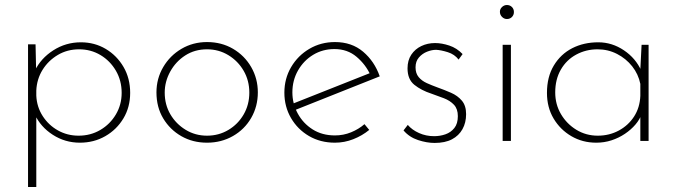

<svg xmlns="http://www.w3.org/2000/svg" viewBox="-20 -563 2702 767"><path d="M299 7Q240 7 191 -24.5Q142 -56 119 -106L125 -127V184H92V-386H122L125 -251L119 -280Q143 -330 193 -362Q243 -394 303 -394Q358 -394 402.5 -367.5Q447 -341 473.5 -295.5Q500 -250 500 -192Q500 -135 473 -90Q446 -45 400.5 -19Q355 7 299 7ZM294 -21Q342 -21 381 -44Q420 -67 443 -106Q466 -145 466 -192Q466 -241 443 -280.5Q420 -320 381.5 -343Q343 -366 296 -366Q249 -366 211 -343.5Q173 -321 150 -284Q127 -247 125 -201V-181Q127 -136 150.5 -99.5Q174 -63 211.5 -42Q249 -21 294 -21Z M605 -194Q605 -249 632 -295Q659 -341 705 -368Q751 -395 807 -395Q865 -395 911 -368Q957 -341 983.5 -295Q1010 -249 1010 -194Q1010 -138 983.5 -92Q957 -46 910.5 -19.5Q864 7 807 7Q750 7 704.5 -19Q659 -45 632 -90Q605 -135 605 -194ZM638 -193Q638 -145 660.5 -106.5Q683 -68 721.5 -44.5Q760 -21 807 -21Q854 -21 892.5 -44Q931 -67 953.5 -106Q976 -145 976 -193Q976 -241 953.5 -280Q931 -319 892.5 -342.5Q854 -366 807 -366Q758 -366 720 -341.5Q682 -317 660 -277Q638 -237 638 -193Z M1318 7Q1260 7 1214.5 -19.5Q1169 -46 1142.5 -91.5Q1116 -137 1116 -193Q1116 -249 1143 -295Q1170 -341 1216 -368Q1262 -395 1318 -395Q1385 -395 1430.5 -356.5Q1476 -318 1497 -258L1155 -122L1145 -147L1468 -275L1460 -263Q1441 -305 1404.5 -336Q1368 -367 1316 -367Q1269 -367 1231 -344Q1193 -321 1170.5 -281.5Q1148 -242 1148 -194Q1148 -149 1169.5 -109.5Q1191 -70 1229 -46Q1267 -22 1318 -22Q1352 -22 1382.5 -34.5Q1413 -47 1436 -67L1455 -44Q1427 -21 1391.5 -7Q1356 7 1318 7Z M1716 8Q1685 8 1650 -3.5Q1615 -15 1592 -42L1609 -64Q1626 -44 1654 -31.5Q1682 -19 1714 -19Q1738 -19 1759.5 -26.5Q1781 -34 1795 -51.5Q1809 -69 1809 -99Q1809 -128 1793.5 -144.5Q1778 -161 1753.5 -170.5Q1729 -180 1703 -189Q1663 -202 1635.5 -224Q1608 -246 1608 -290Q1608 -322 1623 -344.5Q1638 -367 1663 -379Q1688 -391 1718 -391Q1745 -391 1775 -381Q1805 -371 1828 -347L1812 -325Q1796 -346 1769 -354.5Q1742 -363 1722 -364Q1705 -364 1686 -356.5Q1667 -349 1653.5 -333.5Q1640 -318 1640 -294Q1640 -270 1652.5 -255Q1665 -240 1685 -231Q1705 -222 1727 -214Q1755 -204 1781.5 -192.5Q1808 -181 1825 -161Q1842 -141 1842 -107Q1842 -73 1827.5 -47Q1813 -21 1785.5 -6.5Q1758 8 1716 8Z M1988 -384H2021V0H1988ZM1977 -516Q1977 -527 1985.5 -535Q1994 -543 2005 -543Q2017 -543 2025 -535Q2033 -527 2033 -515Q2033 -503 2025 -495Q2017 -487 2005 -487Q1994 -487 1985.5 -495.5Q1977 -504 1977 -516Z M2362 7Q2307 7 2262.5 -19Q2218 -45 2191.5 -89.5Q2165 -134 2165 -192Q2165 -256 2192.5 -301.5Q2220 -347 2266 -370.5Q2312 -394 2370 -394Q2425 -394 2472.5 -362Q2520 -330 2542 -280L2537 -266L2543 -384H2571V0H2538V-125L2544 -109Q2536 -86 2518.5 -65.5Q2501 -45 2476.5 -28.5Q2452 -12 2423 -2.5Q2394 7 2362 7ZM2368 -21Q2414 -21 2452 -41.5Q2490 -62 2513 -97.5Q2536 -133 2538 -180V-228Q2530 -267 2505.5 -298Q2481 -329 2445 -347.5Q2409 -366 2367 -366Q2321 -366 2282 -345Q2243 -324 2220.5 -285Q2198 -246 2198 -194Q2198 -146 2221 -107Q2244 -68 2282.5 -44.5Q2321 -21 2368 -21Z"/></svg>

Font: Josefin Sans Thin ExtraLight
Style: Regular
Weight: 250
Version: Version 2.001